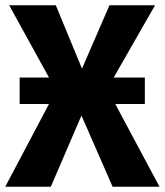

<svg xmlns="http://www.w3.org/2000/svg" viewBox="-24 -713 629 733"><path d="M585 0H406L287 -272L170 0H-4L163 -316H51V-417H163L11 -693H189L289 -451L394 -693H568L410 -417H529V-316H416Z"/></svg>

Font: FiraGOUPP
Style: Bold
Weight: 700
Designer: bBox Type
Foundry: bBox Type GmbH
Version: Version 1.001